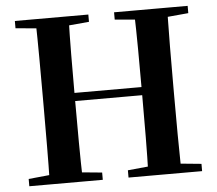

<svg xmlns="http://www.w3.org/2000/svg" viewBox="-52 -799 969 857"><g transform="rotate(-5 432.0 -370.5)"><path d="M45.1 0V-32.6L193.8 -47.3H221.3L374.3 -32.6V0ZM137.2 0Q139.2 -85.2 139.5 -171.8Q139.9 -258.5 139.9 -346.1V-393.6Q139.9 -481.3 139.5 -567.7Q139.2 -654.1 137.2 -740.5H285.6Q283.1 -655.6 282.6 -568.4Q282.1 -481.3 282.1 -393.6V-365.8Q282.1 -265.3 282.6 -176Q283.1 -86.6 285.6 0ZM211.1 -361V-397.4H653.7V-361ZM489.6 0V-32.6L641.5 -47.3H668.6L819.3 -32.6V0ZM578.8 0Q581.5 -85.2 582 -174.1Q582.5 -263.1 582.5 -365.8V-393.6Q582.5 -481.3 582 -567.7Q581.5 -654.1 578.8 -740.5H727.1Q725.4 -655.6 724.9 -568.4Q724.4 -481.3 724.4 -393.6V-346.1Q724.4 -259.9 724.9 -173.3Q725.4 -86.6 727.1 0ZM45.1 -707.9V-740.5H374.3V-707.9L221.3 -694.2H193.8ZM489.6 -707.9V-740.5H819.3V-707.9L668.6 -694.2H641.5Z"/></g></svg>

Font: Noto Serif KR ExtraLight
Style: Regular
Weight: 200
Designer: Ryoko NISHIZUKA 西塚涼子 (kana & ideographs); Frank Grießhammer (Latin, Greek & Cyrillic); Wenlong ZHANG 张文龙 (bopomofo); San
Foundry: Adobe
Version: Version 2.002-H1;hotconv 1.1.0;makeotfexe 2.6.0